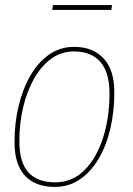

<svg xmlns="http://www.w3.org/2000/svg" viewBox="-20 -724 522 754"><path d="M195 10Q119 10 78 -34Q37 -78 37 -166Q37 -242 53.5 -309.5Q70 -377 100.5 -429Q131 -481 174 -510.5Q217 -540 271 -540Q345 -540 387 -494.5Q429 -449 429 -362Q429 -285 413 -217.5Q397 -150 366.5 -99Q336 -48 293 -19Q250 10 195 10ZM197 -8Q264 -8 311.5 -55.5Q359 -103 384.5 -182.5Q410 -262 410 -357Q410 -440 374 -481Q338 -522 270 -522Q221 -522 181.5 -493.5Q142 -465 114 -415.5Q86 -366 71 -303Q56 -240 56 -170Q56 -86 91.5 -47Q127 -8 197 -8ZM185 -685 188 -704H420L417 -685Z"/></svg>

Font: Georama Thin
Style: Italic
Weight: 100
Italic angle: -9°
Designer: Jean-Baptiste Levee
Foundry: Production Type
Version: Version 1.000